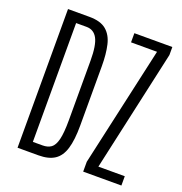

<svg xmlns="http://www.w3.org/2000/svg" viewBox="-150 -988 1057 1118"><g transform="rotate(20 379.0 -429.5)"><path d="M81.1 0V-859.4H213.4Q283.2 -859.4 318.8 -829.3Q354.5 -799.3 367.2 -744.1Q379.9 -689 379.9 -614.3V-246.1Q379.9 -156.7 363.5 -102.8Q347.2 -48.8 310.1 -24.4Q272.9 0 210.4 0ZM153.3 -62.5H213.4Q245.1 -62.5 265.9 -77.1Q286.6 -91.8 296.9 -133.1Q307.1 -174.3 307.1 -253.4V-622.1Q307.1 -717.3 285.2 -758.1Q263.2 -798.8 217.8 -798.8H153.3ZM487.8 0V-61L653.3 -802.7H492.2V-859.4H727.5V-809.6L561 -57.6H724.6V0Z"/></g></svg>

Font: Antonio Thin
Style: Regular
Weight: 250
Designer: Vernon Adams
Foundry: Vernon Adams
Version: Version 1.002